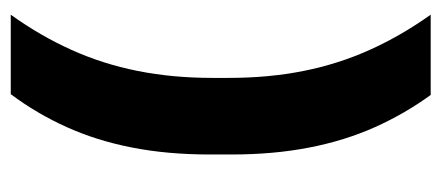

<svg xmlns="http://www.w3.org/2000/svg" viewBox="-257 -459 840 366"><g transform="rotate(-90 163.0 -276.0)"><path d="M197.5 -290.5V-260.5Q197.5 -183.5 210.8 -117.2Q224 -51 250.8 8.5Q277.5 68 318 125H165Q129 75.5 103.5 18.5Q78 -38.5 64.8 -106.2Q51.5 -174 51.5 -255V-296Q51.5 -377 64.8 -444.5Q78 -512 103.8 -569Q129.5 -626 166.5 -675.5H318Q277.5 -619 250.8 -559.5Q224 -500 210.8 -433.8Q197.5 -367.5 197.5 -290.5Z"/></g></svg>

Font: Anek Kannada
Style: Bold
Weight: 700
Version: Version 1.003